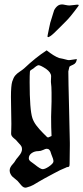

<svg xmlns="http://www.w3.org/2000/svg" viewBox="-20 -701 382 882"><path d="M298.8 -675.8Q303.7 -675.8 317.4 -677.7Q331.1 -679.7 335 -679.7Q341.8 -679.7 341.8 -676.8L339.8 -672.9Q301.8 -621.1 282.2 -602.5Q277.3 -597.7 266.6 -586.9Q255.9 -576.2 247.1 -567.4Q238.3 -558.6 228.5 -549.3Q218.8 -540 211.4 -535.2Q204.1 -530.3 201.2 -530.3Q198.2 -530.3 198.2 -534.2Q198.2 -538.1 199.2 -541Q202.1 -554.7 205.1 -569.8Q208 -585 210.9 -596.7Q213.9 -608.4 218.8 -622.1Q220.7 -627 223.6 -637.7Q226.6 -648.4 228.5 -653.3Q230.5 -658.2 235.4 -664.6Q240.2 -670.9 247.1 -675.8Q254.9 -680.7 264.6 -680.7Q269.5 -680.7 280.8 -678.2Q292 -675.8 298.8 -675.8ZM196.3 -71.3Q200.2 -69.3 202.1 -69.8Q204.1 -70.3 209 -72.8Q213.9 -75.2 216.8 -76.2Q214.8 -113.3 214.8 -165Q214.8 -185.5 216.8 -234.4V-254.9V-275.4Q216.8 -302.7 213.9 -324.2Q213.9 -324.2 213.9 -329.1Q213.9 -333 214.4 -340.3Q214.8 -347.7 214.8 -350.6Q214.8 -368.2 191.4 -384.8Q166 -401.4 157.2 -401.4Q150.4 -401.4 133.8 -386.7Q132.8 -385.7 127 -382.3Q121.1 -378.9 119.1 -376.5Q117.2 -374 117.2 -369.1Q116.2 -357.4 116.2 -323.2Q116.2 -196.3 128.9 -158.2Q134.8 -140.6 147.9 -123.5Q161.1 -106.4 177.2 -90.3Q193.4 -74.2 196.3 -71.3ZM139.6 54.7Q166 76.2 175.8 76.2Q186.5 76.2 204.1 64.5Q225.6 49.8 225.6 40Q225.6 30.3 215.8 7.8Q214.8 5.9 213.4 0.5Q211.9 -4.9 210.9 -6.8Q210 -8.8 207.5 -11.7Q205.1 -14.6 201.2 -16.6Q198.2 -17.6 193.4 -17.6Q189.5 -17.6 178.2 -12.2Q167 -6.8 156.2 -6.8Q138.7 -6.8 125.5 2.4Q112.3 11.7 112.3 26.4Q112.3 32.2 116.2 36.6Q120.1 41 128.4 46.4Q136.7 51.8 139.6 54.7ZM102.5 160.2Q100.6 161.1 96.7 161.1Q89.8 161.1 84 156.2Q78.1 151.4 71.3 142.6Q64.5 133.8 60.5 129.9Q57.6 127 49.3 120.6Q41 114.3 36.6 109.9Q32.2 105.5 28.3 98.1Q24.4 90.8 24.4 82Q24.4 74.2 28.3 66.9Q32.2 59.6 39.6 51.8Q46.9 43.9 49.8 38.1Q51.8 33.2 66.4 16.1Q81.1 -1 81.1 -15.6Q81.1 -23.4 78.1 -28.8Q75.2 -34.2 68.8 -40.5Q62.5 -46.9 59.6 -50.8Q56.6 -55.7 43.9 -65.9Q31.2 -76.2 31.2 -85.9Q31.2 -86.9 31.2 -91.3Q31.2 -95.7 31.7 -106Q32.2 -116.2 32.2 -131.8Q32.2 -153.3 31.2 -195.8Q30.3 -238.3 30.3 -255.9Q30.3 -306.6 36.1 -326.2Q42 -344.7 49.8 -354Q57.6 -363.3 70.3 -371.6Q83 -379.9 90.8 -386.7Q144.5 -437.5 194.3 -469.7Q227.5 -443.4 251 -434.6Q261.7 -432.6 270 -430.7Q278.3 -428.7 281.7 -427.7Q285.2 -426.8 289.1 -425.8Q293 -424.8 295.9 -424.8Q298.8 -424.8 302.7 -425.3Q306.6 -425.8 315.4 -427.2Q324.2 -428.7 333 -429.7Q331.1 -410.2 315.9 -403.8Q300.8 -397.5 298.8 -394.5Q293.9 -375 293.9 -373Q293.9 -335 297.4 -200.2Q300.8 -65.4 300.8 -44.9V-32.2Q300.8 -17.6 300.3 7.8Q299.8 33.2 299.8 51.8Q299.8 61.5 297.4 64Q294.9 66.4 290.5 66.4Q286.1 66.4 284.2 68.4Q256.8 79.1 227.1 95.7Q197.3 112.3 183.6 119.1Q171.9 125 158.7 133.3Q145.5 141.6 133.3 148.4Q121.1 155.3 102.5 160.2Z"/></svg>

Font: Isabella
Style: Medium
Weight: 500
Designer: John Stracke
Version: Version 001.202